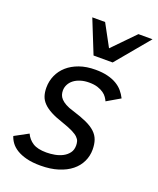

<svg xmlns="http://www.w3.org/2000/svg" viewBox="-144 -853 784 955"><g transform="rotate(20 248.0 -375.5)"><path d="M82 -116.2Q94.7 -88.4 120.1 -72.3Q145.5 -56.2 191.9 -56.2Q213.4 -56.2 236.1 -60.3Q258.8 -64.5 277.3 -74.2Q295.9 -84 307.9 -99.9Q319.8 -115.7 319.8 -139.2Q319.8 -150.9 316.9 -161.1Q314 -171.4 303.7 -181.4Q293.5 -191.4 273.4 -201.4Q253.4 -211.4 219.2 -223.1Q178.7 -236.3 152.3 -250.2Q126 -264.2 110.4 -280.3Q94.7 -296.4 88.4 -315.7Q82 -335 82 -359.9Q82 -394.5 95.5 -424.8Q108.9 -455.1 134.5 -477.8Q160.2 -500.5 197.3 -513.7Q234.4 -526.9 282.2 -526.9Q318.8 -526.9 346.4 -520Q374 -513.2 394.3 -501.2Q414.6 -489.3 428.5 -472.9Q442.4 -456.5 452.1 -437L381.8 -396Q377.9 -404.8 370.8 -415.3Q363.8 -425.8 351.1 -434.8Q338.4 -443.8 319.6 -450Q300.8 -456.1 273.9 -456.1Q249 -456.1 228.8 -449.7Q208.5 -443.4 194.1 -432.4Q179.7 -421.4 171.9 -406.2Q164.1 -391.1 164.1 -374Q164.1 -362.8 167.5 -352.1Q170.9 -341.3 180.2 -331.3Q189.5 -321.3 205.6 -312.3Q221.7 -303.2 247.1 -295.9Q292 -282.2 322.3 -268.3Q352.5 -254.4 370.6 -237.3Q388.7 -220.2 396.2 -198.5Q403.8 -176.8 403.8 -147.9Q403.8 -114.3 389.6 -84.5Q375.5 -54.7 348.1 -32.7Q320.8 -10.7 280 2.2Q239.3 15.1 186 15.1Q143.6 15.1 112.8 7.3Q82 -0.5 60.8 -13.4Q39.6 -26.4 27.3 -43Q15.1 -59.6 9.8 -77.1ZM245.1 -766.1 308.1 -649.9 421.4 -766.1H496.1L349.1 -589.8H248L177.2 -766.1Z"/></g></svg>

Font: Lorenzo Sans
Style: Italic
Weight: 400
Italic angle: -12°
Foundry: Intel Corporation
Version: Version 1.00; ttfautohint (v1.5)